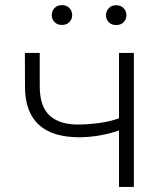

<svg xmlns="http://www.w3.org/2000/svg" viewBox="-20 -737 640 757"><path d="M507.8 0H449.2V-222.7Q413.1 -210 373.8 -203.1Q334.5 -196.3 293 -195.8Q242.2 -195.8 202.6 -207.3Q163.1 -218.8 135.5 -242.9Q107.9 -267.1 93.3 -304.7Q78.6 -342.3 78.6 -394.5L78.1 -528.3H136.7V-394.5Q137.2 -315.4 177.2 -280Q217.3 -244.6 293 -246.1Q331.5 -246.6 372.3 -252.2Q413.1 -257.8 449.2 -270.5V-528.3H507.8ZM184.1 -677.2Q184.1 -693.4 194.8 -705.1Q205.6 -716.8 224.1 -716.8Q242.7 -716.8 253.7 -705.1Q264.6 -693.4 264.6 -677.2Q264.6 -661.6 253.7 -650.1Q242.7 -638.7 224.1 -638.7Q205.6 -638.7 194.8 -650.1Q184.1 -661.6 184.1 -677.2ZM397.9 -676.8Q397.9 -692.9 408.7 -704.6Q419.4 -716.3 438 -716.3Q456.5 -716.3 467.5 -704.6Q478.5 -692.9 478.5 -676.8Q478.5 -661.1 467.5 -649.7Q456.5 -638.2 438 -638.2Q419.4 -638.2 408.7 -649.7Q397.9 -661.1 397.9 -676.8Z"/></svg>

Font: Roboto Mono Light
Style: Regular
Weight: 300
Designer: Google
Version: Version 2.000985; 2015; ttfautohint (v1.3)